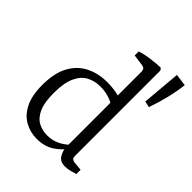

<svg xmlns="http://www.w3.org/2000/svg" viewBox="-195 -797 919 919"><g transform="rotate(45 264.0 -337.5)"><path d="M208 8Q165 8 127.5 -12.5Q90 -33 67.5 -77.5Q45 -122 45 -194Q45 -273 72 -323.5Q99 -374 147 -398.5Q195 -423 256 -423Q291 -423 320 -417Q349 -411 365 -404L347 -355Q337 -366 309 -375.5Q281 -385 247 -385Q210 -385 179 -369Q148 -353 129.5 -313.5Q111 -274 111 -205Q111 -139 128 -103Q145 -67 172.5 -53Q200 -39 231 -39Q266 -39 293.5 -52Q321 -65 343 -86L353 -69Q333 -40 297 -16Q261 8 208 8ZM396 -643V-64Q396 -51 402 -46Q408 -41 418 -40L462 -36V-7Q450 -3 431.5 1.5Q413 6 398 6Q365 6 351.5 -15.5Q338 -37 336 -63V-576Q336 -595 316 -598L258 -606V-633Q287 -643 323 -647.5Q359 -652 387 -653ZM450 -486 467 -683 528 -675Q523 -630 510.5 -578.5Q498 -527 481 -479Z"/></g></svg>

Font: Rasa Light
Style: Regular
Weight: 300
Designer: Anna Giedrys (Yrsa+Rasa design), David Brezina (Yrsa art-direction, Rasa art-direction, design)
Foundry: Rosetta Type Foundry
Version: Version 2.004